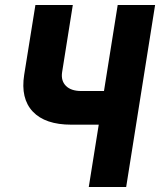

<svg xmlns="http://www.w3.org/2000/svg" viewBox="-20 -750 642 770"><path d="M336 0 376 -250H266Q161 -250 111.5 -302.5Q62 -355 77 -450L122 -730H272L229 -460Q224 -426 244.5 -405.5Q265 -385 306 -385H397L452 -730H602L486 0Z"/></svg>

Font: JetBrains Mono NL ExtraBold
Style: Italic
Weight: 800
Italic angle: -9°
Monospace: yes
Designer: Philipp Nurullin, Konstantin Bulenkov
Foundry: JetBrains
Version: Version 2.305; ttfautohint (v1.8.4.7-5d5b)